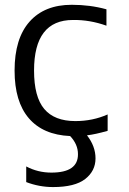

<svg xmlns="http://www.w3.org/2000/svg" viewBox="-20 -550 532 790"><path d="M40 -259.8Q40 -391.6 101.6 -460.9Q163.1 -530.3 275.4 -530.3Q350.6 -530.3 418 -511.7V-444.3Q349.6 -468.8 280.3 -467.8Q120.1 -467.8 120.1 -259.8Q120.1 -151.4 162.1 -101.6Q204.1 -51.8 290 -51.8Q361.3 -51.8 422.9 -79.1V-11.7Q372.1 2.9 337.9 6.8Q373 51.8 373 101.6Q373 153.3 330.6 186.5Q288.1 219.7 198.2 219.7Q141.6 219.7 87.9 199.2V134.8Q135.7 160.2 191.4 160.2Q301.8 160.2 300.8 84Q300.8 43.9 268.6 9.8Q157.2 4.9 98.6 -63.5Q40 -131.8 40 -259.8Z"/></svg>

Font: Mgen+ 1c regular
Style: Regular
Weight: 400
Designer: [Source Han Sans]
Ryoko NISHIZUKA  (kana & ideographs); Paul D. Hunt (Latin, Greek & Cyrillic); Wenlong ZHANG  (bopomofo
Version: Version 1.059.20150602